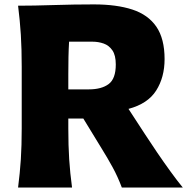

<svg xmlns="http://www.w3.org/2000/svg" viewBox="-20 -835 838 855"><path d="M60.5 -809.6Q129.4 -809.6 219.7 -812.5Q310.1 -815.4 397.9 -815.4Q499 -815.4 569.3 -792.5Q639.6 -769.5 676.3 -716.1Q712.9 -662.6 712.9 -571.8Q712.9 -490.7 675.5 -431.9Q638.2 -373 552.2 -350.1L626 -236.8Q650.4 -199.2 679.9 -155.8Q709.5 -112.3 739.3 -71.3Q769 -30.3 793.9 0H522.5Q503.9 -49.3 481.4 -90.3Q459 -131.3 433.1 -172.9L351.1 -307.1H284.2V-263.2Q284.2 -186.5 288.1 -125.7Q292 -64.9 300.8 0H60.5Q68.8 -64.9 72.8 -125.7Q76.7 -186.5 76.7 -263.2V-538.6Q76.7 -617.7 72.8 -680.4Q68.8 -743.2 60.5 -809.6ZM287.6 -649.4Q285.6 -615.7 284.9 -580.6Q284.2 -545.4 284.2 -504.9V-437H375.5Q432.1 -437 463.9 -460.7Q495.6 -484.4 495.6 -547.9Q495.6 -588.9 480.5 -610.8Q465.3 -632.8 441.7 -641.1Q418 -649.4 391.6 -649.4Z"/></svg>

Font: Pinar-DS3-FD ExtraBold
Style: Regular
Weight: 800
Designer: Amin Abedi
Version: Version 3.000